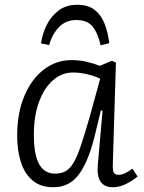

<svg xmlns="http://www.w3.org/2000/svg" viewBox="-20 -771 604 805"><path d="M453 -82Q452 -57 457 -47.5Q462 -38 478 -38Q491 -38 505 -45Q519 -52 535 -64L557 -31Q538 -15 510 -0.5Q482 14 453 14Q382 14 390 -79L410 -307L403 -308L374 -189Q348 -89 309 -37.5Q270 14 203 14Q150 14 116.5 -14.5Q83 -43 67.5 -91.5Q52 -140 52 -201Q52 -298 82.5 -369.5Q113 -441 164.5 -480Q216 -519 279 -519Q314 -519 343.5 -512Q373 -505 398 -495L449 -516L466 -509ZM211 -43Q236 -43 254.5 -53Q273 -63 288.5 -89Q304 -115 320 -163Q336 -211 358 -288L400 -441Q381 -451 348.5 -459Q316 -467 286 -467Q239 -467 202 -434.5Q165 -402 143.5 -343.5Q122 -285 122 -206Q122 -121 144.5 -82Q167 -43 211 -43ZM304 -751Q350 -751 377.5 -729Q405 -707 419 -670.5Q433 -634 438 -590L402 -581Q390 -633 368 -660Q346 -687 300 -687Q255 -687 226.5 -656.5Q198 -626 186 -582L152 -589Q157 -627 175 -664.5Q193 -702 225 -726.5Q257 -751 304 -751Z"/></svg>

Font: Literata 12pt Light
Style: Italic
Weight: 300
Italic angle: -2°
Designer: Latin by Veronika Burian and Jose Scaglione. Greek by Irene Vlachou. Cyrillic by Vera Evstafieva
Foundry: TypeTogether
Version: Version 3.002